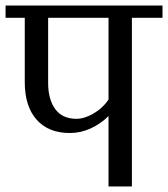

<svg xmlns="http://www.w3.org/2000/svg" viewBox="-33 -670 604 690"><path d="M357 -253Q329 -225 293 -208.5Q257 -192 218 -192Q141 -192 98.5 -240Q56 -288 56 -375V-606H-13V-650H551V-606H441V0H357ZM357 -312V-606H140V-372Q140 -313 165.5 -278Q191 -243 242 -243Q270 -243 303 -262Q336 -281 357 -312Z"/></svg>

Font: Kurale
Style: Regular
Weight: 400
Designer: Eduardo Rodriguez Tunni
Foundry: Eduardo Rodriguez Tunni
Version: Version 2.000